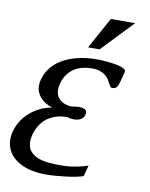

<svg xmlns="http://www.w3.org/2000/svg" viewBox="-94 -777 661 848"><g transform="rotate(10 237.0 -352.5)"><path d="M289.6 -486.3Q268.6 -486.3 248.5 -481.4Q228.5 -476.6 211.7 -465.8Q194.8 -455.1 181.9 -437.7Q168.9 -420.4 162.6 -395.5Q160.2 -387.7 159.4 -380.9Q158.7 -374 158.7 -368.2Q158.7 -349.6 166 -337.4Q173.3 -325.2 184.6 -317.9Q195.8 -310.5 208.7 -307.6Q221.7 -304.7 233.4 -304.7Q240.2 -306.2 248.3 -307.4Q256.3 -308.6 264.2 -308.6Q277.8 -308.6 287.8 -304Q297.9 -299.3 297.9 -288.1Q297.9 -277.8 293.5 -270.5Q289.1 -263.2 282.2 -258.8Q275.4 -254.4 267.1 -252.4Q258.8 -250.5 251 -250.5Q243.2 -250.5 235.4 -251.7Q227.5 -252.9 220.2 -255.4Q191.4 -255.4 169.4 -248Q147.5 -240.7 131.6 -229.2Q115.7 -217.8 105.2 -202.9Q94.7 -188 88.4 -173.1Q82 -158.2 79.6 -144.5Q77.1 -130.9 77.1 -121.1Q77.1 -93.8 91.1 -77.6Q105 -61.5 126.7 -53.2Q148.4 -44.9 174.8 -42.7Q201.2 -40.5 226.1 -40.5Q262.7 -40.5 293.7 -46.4Q324.7 -52.2 349.6 -60.5L336.4 -11.2Q323.7 -6.8 304.4 -2.9Q285.2 1 262.5 3.9Q239.7 6.8 215.6 8.8Q191.4 10.7 168.9 10.7Q123.5 10.7 89.8 0.5Q56.2 -9.8 33.7 -26.9Q11.2 -43.9 0 -66.9Q-11.2 -89.8 -11.2 -115.7Q-11.2 -139.6 -1.5 -166.5Q8.3 -193.4 27.8 -217.3Q47.4 -241.2 77.1 -259.5Q106.9 -277.8 147 -285.6Q132.8 -289.6 119.4 -296.9Q106 -304.2 95.5 -315.2Q85 -326.2 78.6 -340.1Q72.3 -354 72.3 -371.1Q72.3 -378.9 73.7 -387.2Q79.6 -419.9 98.4 -446.3Q117.2 -472.7 147.2 -491Q177.2 -509.3 217.3 -519.3Q257.3 -529.3 305.2 -529.3Q312.5 -529.3 325 -528.8Q337.4 -528.3 351.8 -526.9Q366.2 -525.4 381.1 -523.2Q396 -521 408 -517.6Q419.9 -514.2 427.5 -509.5Q435.1 -504.9 435.1 -499Q435.1 -494.1 433.6 -489.3L423.3 -450.2Q418.9 -433.1 412.8 -424.8Q406.7 -416.5 392.1 -416.5Q386.7 -416.5 383.3 -421.6Q379.9 -426.8 376 -434.6Q372.1 -442.4 366.2 -451.4Q360.4 -460.4 350.6 -468.3Q340.8 -476.1 326.2 -481.2Q311.5 -486.3 289.6 -486.3ZM334 -715.8H442.9L308.1 -574.7H256.8Z"/></g></svg>

Font: Arian AMU Serif
Style: Italic
Weight: 400
Italic angle: -15°
Designer: Ruben Hakobyan (Tarumian)
Foundry: Ruben Hakobyan (Tarumian)
Version: Version 1.002